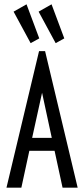

<svg xmlns="http://www.w3.org/2000/svg" viewBox="-20 -870 390 890"><path d="M270 0 233 -171H116L79 0H10L161 -633H189L340 0ZM175 -440 129 -231H220ZM122 -670 43 -816 103 -850 162 -692ZM238 -670 159 -816 219 -850 278 -692Z"/></svg>

Font: Inconsolata ExtraCondensed Medium
Style: Regular
Weight: 500
Width: 2
Monospace: yes
Designer: Raph Levien, Cyreal, Brenton Simpson
Foundry: Raph Levien, Cyreal, Google
Version: Version 3.001; ttfautohint (v1.8.2.53-6de2)